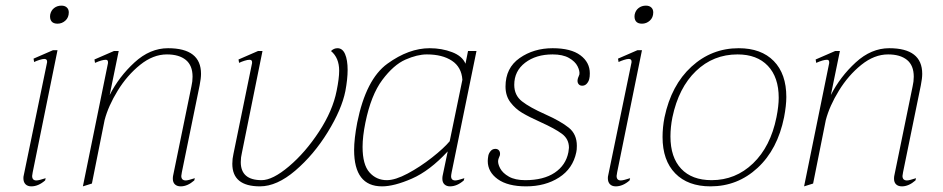

<svg xmlns="http://www.w3.org/2000/svg" viewBox="-20 -651 3344 681"><path d="M158 -599Q161 -614 172 -622.5Q183 -631 198 -631Q210 -631 217 -624.5Q224 -618 224 -607Q224 -589 212 -578Q200 -567 184 -567Q169 -567 162.5 -575.5Q156 -584 158 -599ZM63 -19Q63 -25 64 -28L147 -430V-433Q147 -442 137 -442Q131 -442 120 -438.5Q109 -435 101 -431L99 -443L168 -473H184L96 -40Q94 -30 94 -27Q94 -11 109 -11Q118 -11 142 -19L140 -11Q116 10 91 10Q78 10 70.5 2.5Q63 -5 63 -19Z M625 -40Q623 -30 623 -27Q623 -11 639 -11Q647 -11 671 -19L669 -11Q645 10 621 10Q608 10 600.5 3Q593 -4 593 -17Q593 -24 594 -28L659 -345Q663 -362 663 -379Q663 -419 639 -438.5Q615 -458 572 -458Q523 -458 477 -421Q431 -384 397.5 -329.5Q364 -275 351 -225L306 0L274 10L363 -427V-431Q363 -439 355 -439Q342 -439 317 -428L315 -440L384 -470H401L369 -314Q402 -379 457 -429.5Q512 -480 576 -480Q693 -480 693 -389Q693 -373 688 -348Z M804 -70Q804 -88 808 -105L874 -427V-431Q874 -439 865 -439Q858 -439 847 -435.5Q836 -432 828 -428L826 -440L895 -470H911L838 -109Q834 -93 834 -76Q834 -12 908 -12Q947 -12 1005 -61Q1063 -110 1111.5 -184Q1160 -258 1174 -329Q1183 -373 1183 -400Q1183 -446 1154 -470Q1164 -480 1177 -480Q1195 -480 1204 -459Q1213 -438 1213 -403Q1213 -371 1205 -328Q1192 -263 1142.5 -182.5Q1093 -102 1027.5 -46Q962 10 902 10Q804 10 804 -70Z M1236 -119Q1236 -158 1247 -216Q1278 -370 1354 -425Q1430 -480 1504 -480Q1547 -480 1583.5 -466Q1620 -452 1631 -425L1640 -470H1670L1582 -40Q1580 -30 1580 -26Q1580 -11 1595 -11Q1603 -11 1627 -19L1625 -11Q1601 10 1576 10Q1564 10 1556.5 3Q1549 -4 1549 -17Q1549 -24 1550 -28L1568 -114Q1504 -45 1441 -17.5Q1378 10 1335 10Q1236 10 1236 -119ZM1575 -150 1620 -368Q1617 -413 1583 -435.5Q1549 -458 1494 -458Q1460 -458 1418 -439.5Q1376 -421 1336 -367.5Q1296 -314 1276 -216Q1266 -167 1266 -130Q1266 -67 1290.5 -39.5Q1315 -12 1352 -12Q1382 -12 1426 -35.5Q1470 -59 1512 -92Q1554 -125 1575 -150Z M1710 -80Q1710 -87 1712 -99Q1714 -108 1720.5 -115.5Q1727 -123 1737 -123Q1746 -123 1750.5 -116.5Q1755 -110 1753 -100Q1752 -97 1750 -92.5Q1748 -88 1747 -83Q1745 -71 1754 -54Q1763 -37 1785 -24.5Q1807 -12 1843 -12Q1908 -12 1947.5 -38.5Q1987 -65 1996 -111Q1998 -123 1998 -127Q1998 -158 1973 -176.5Q1948 -195 1897 -218Q1857 -236 1832.5 -250.5Q1808 -265 1790.5 -288Q1773 -311 1773 -344Q1773 -410 1823 -445Q1873 -480 1940 -480Q2005 -480 2038.5 -455Q2072 -430 2072 -391Q2072 -378 2070 -371Q2068 -362 2061.5 -354.5Q2055 -347 2045 -347Q2036 -347 2031.5 -353.5Q2027 -360 2029 -370Q2030 -375 2032 -379Q2034 -383 2035 -387Q2037 -399 2028.5 -416Q2020 -433 1998 -445.5Q1976 -458 1940 -458Q1881 -458 1842.5 -428.5Q1804 -399 1804 -350Q1804 -313 1831.5 -291.5Q1859 -270 1913 -246Q1969 -221 1997.5 -198Q2026 -175 2026 -134Q2026 -119 2024 -111Q2012 -53 1963 -21.5Q1914 10 1846 10Q1781 10 1745.5 -15.5Q1710 -41 1710 -80Z M2231 -599Q2234 -614 2245 -622.5Q2256 -631 2271 -631Q2283 -631 2290 -624.5Q2297 -618 2297 -607Q2297 -589 2285 -578Q2273 -567 2257 -567Q2242 -567 2235.5 -575.5Q2229 -584 2231 -599ZM2136 -19Q2136 -25 2137 -28L2220 -430V-433Q2220 -442 2210 -442Q2204 -442 2193 -438.5Q2182 -435 2174 -431L2172 -443L2241 -473H2257L2169 -40Q2167 -30 2167 -27Q2167 -11 2182 -11Q2191 -11 2215 -19L2213 -11Q2189 10 2164 10Q2151 10 2143.5 2.5Q2136 -5 2136 -19Z M2330 -165Q2330 -200 2337 -235Q2361 -349 2432.5 -414.5Q2504 -480 2600 -480Q2680 -480 2724.5 -434.5Q2769 -389 2769 -307Q2769 -277 2761 -235Q2738 -121 2667 -55.5Q2596 10 2500 10Q2420 10 2375 -36Q2330 -82 2330 -165ZM2734 -235Q2742 -275 2742 -304Q2742 -377 2703.5 -417.5Q2665 -458 2596 -458Q2510 -458 2448.5 -399Q2387 -340 2365 -235Q2358 -200 2358 -167Q2358 -93 2396 -52.5Q2434 -12 2504 -12Q2589 -12 2651 -71.5Q2713 -131 2734 -235Z M3183 -40Q3181 -30 3181 -27Q3181 -11 3197 -11Q3205 -11 3229 -19L3227 -11Q3203 10 3179 10Q3166 10 3158.5 3Q3151 -4 3151 -17Q3151 -24 3152 -28L3217 -345Q3221 -362 3221 -379Q3221 -419 3197 -438.5Q3173 -458 3130 -458Q3081 -458 3035 -421Q2989 -384 2955.5 -329.5Q2922 -275 2909 -225L2864 0L2832 10L2921 -427V-431Q2921 -439 2913 -439Q2900 -439 2875 -428L2873 -440L2942 -470H2959L2927 -314Q2960 -379 3015 -429.5Q3070 -480 3134 -480Q3251 -480 3251 -389Q3251 -373 3246 -348Z"/></svg>

Font: Taviraj Thin
Style: Italic
Weight: 250
Italic angle: -12°
Designer: Katatrad Team
Foundry: CadsonDemak
Version: Version 1.001